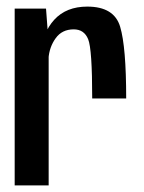

<svg xmlns="http://www.w3.org/2000/svg" viewBox="-20 -562 435 582"><path d="M259.5 -263.5Q259.5 -413.5 247.2 -443.2Q235 -473 203.5 -473Q168 -473 148.8 -446.2Q129.5 -419.5 127 -384.5L106 -398Q108 -462.5 144.5 -502.2Q181 -542 244.5 -542Q326 -542 344.2 -481Q362.5 -420 362.5 -263.5H259.5ZM24.5 -536H119.5L127.5 -429.5V0H24.5Z"/></svg>

Font: Anybody Narrow Medium
Style: Regular
Weight: 500
Width: 3
Designer: Tyler Finck
Foundry: Etcetera Type Company
Version: Version 1.000; ttfautohint (v1.8)